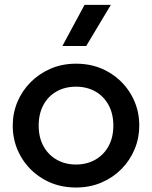

<svg xmlns="http://www.w3.org/2000/svg" viewBox="-20 -780 644 814"><path d="M302 15Q224.5 15 163.8 -20.8Q103 -56.5 68.5 -116.2Q34 -176 34 -247.5Q34 -300.5 53.8 -347.8Q73.5 -395 109.8 -431.5Q146 -468 195 -489Q244 -510 302.5 -510Q380 -510 440.8 -474.2Q501.5 -438.5 536 -378.8Q570.5 -319 570.5 -247.5Q570.5 -195 550.8 -147.5Q531 -100 495 -63.5Q459 -27 410 -6Q361 15 302 15ZM302 -82.5Q348 -82.5 383.8 -102.8Q419.5 -123 440 -160Q460.5 -197 460.5 -247.5Q460.5 -298 440 -335.2Q419.5 -372.5 383.8 -392.5Q348 -412.5 302 -412.5Q256 -412.5 220.2 -392.5Q184.5 -372.5 164.2 -335.2Q144 -298 144 -247.5Q144 -197 164.5 -160Q185 -123 220.8 -102.8Q256.5 -82.5 302 -82.5ZM244.5 -585 338.5 -759.5H450L345.5 -585Z"/></svg>

Font: Geologica Roman
Style: Regular
Weight: 400
Designer: Sindre Bremnes, Frode Helland
Foundry: Monokrom Skriftforlag AS
Version: Version 1.010;gftools[0.9.28]